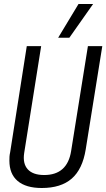

<svg xmlns="http://www.w3.org/2000/svg" viewBox="-20 -931 532 961"><path d="M189 10Q110 10 68.5 -25Q27 -60 27 -127Q27 -138 27.5 -147Q28 -156 31 -170L114 -700H186L101 -165Q93 -112 119 -83.5Q145 -55 201 -55Q317 -55 336 -175L420 -700H492L409 -183Q393 -84 339 -37Q285 10 189 10ZM271 -742 373 -911H446L327 -742Z"/></svg>

Font: Georama SemiCondensed
Style: Italic
Weight: 400
Width: 4
Italic angle: -9°
Designer: Jean-Baptiste Levee
Foundry: Production Type
Version: Version 1.000